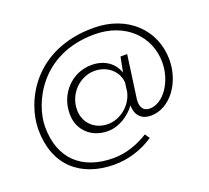

<svg xmlns="http://www.w3.org/2000/svg" viewBox="-136 -781 1266 1163"><g transform="rotate(-20 496.5 -199.0)"><path d="M574 -610C194 -610 51 -327 51 -144C51 85 195 212 414 212C503 212 593 184 668 133L647 103C580 145 502 173 421 173C220 173 95 61 95 -147C95 -290 215 -571 567 -571C766 -571 896 -439 896 -272C896 -147 817 -34 731 -34C679 -34 670 -77 675 -117L713 -391H670L651 -294C630 -357 573 -403 486 -403C359 -403 262 -297 262 -173C259 -67 337 8 445 8C516 8 586 -37 625 -92C626 -29 660 9 722 9C846 9 942 -124 942 -272C942 -463 795 -610 574 -610ZM635 -178C617 -92 537 -32 461 -32C372 -32 311 -95 312 -178C312 -279 395 -363 491 -363C574 -363 637 -307 642 -234Z"/></g></svg>

Font: Sulaf Light
Style: Regular
Weight: 300
Designer: Bandar Raffah (Arabic) and Santiago Orozco (Latin)
Foundry: Caramella and Typemade
Version: Version 1.005;PS 001.005;hotconv 1.0.88;makeotf.lib2.5.64775